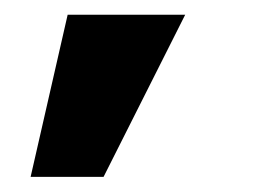

<svg xmlns="http://www.w3.org/2000/svg" viewBox="-20 -98 343 254"><path d="M20.5 136H117L225 -78.5H69.5Z"/></svg>

Font: Anybody UltraCondensed Thin
Style: Bold
Weight: 700
Version: Version 1.111